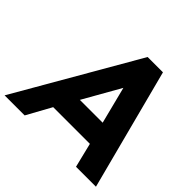

<svg xmlns="http://www.w3.org/2000/svg" viewBox="-196 -1028 1232 1232"><g transform="rotate(45 420.0 -411.5)"><path d="M2 0H184L276 -167H609L650 0H831L616 -823H477ZM364 -321 507 -573 571 -321Z"/></g></svg>

Font: Rabbid Highway Sign IV
Style: BdObl
Weight: 400
Foundry: Cannot Into Space Fonts
Version: Version 0.277